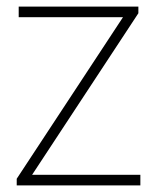

<svg xmlns="http://www.w3.org/2000/svg" viewBox="-20 -560 472 580"><path d="M77 -32H404V0H30.5V-20L351.5 -508H36.5V-540H398V-520Z"/></svg>

Font: Encode Sans Thin
Style: Regular
Weight: 250
Designer: Multiple Designers
Foundry: Impallari Type
Version: Version 2.000